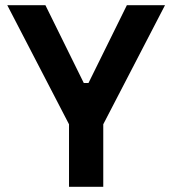

<svg xmlns="http://www.w3.org/2000/svg" viewBox="-20 -720 664 740"><path d="M246 0H378V-241L616 -700H469L321 -400H303L155 -700H8L246 -241Z"/></svg>

Font: Meta Space
Style: Bold
Weight: 700
Designer: Meta Pool / Florian Karsten
Foundry: Meta Pool / Florian Karsten
Version: Version 2.000;Glyphs 3.1.1 (3137)